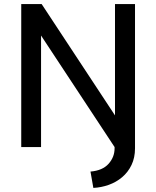

<svg xmlns="http://www.w3.org/2000/svg" viewBox="-20 -720 765 940"><path d="M84 0V-700H184L543 -155V-700H641V0H541L181 -546V0ZM437 200 423 120Q482 115 511.5 82Q541 49 541 6V-96H641V6Q641 52 624 87.5Q607 123 578 147.5Q549 172 512.5 185Q476 198 437 200Z"/></svg>

Font: Envelope Sans Variable
Style: Regular
Weight: 500
Designer: Andreas Rasmussen / Norman Anderson
Foundry: mail.de GmbH
Version: Version 1.150